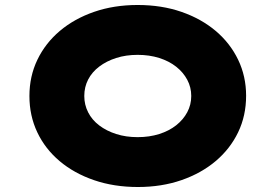

<svg xmlns="http://www.w3.org/2000/svg" viewBox="-20 -740 1104 770"><path d="M533 10Q437 10 357 -17.5Q277 -45 219 -94Q161 -143 129.5 -209.5Q98 -276 98 -355Q98 -434 130 -500.5Q162 -567 220 -616Q278 -665 357.5 -692.5Q437 -720 532 -720Q628 -720 707.5 -692.5Q787 -665 845 -616Q903 -567 935 -500.5Q967 -434 967 -356Q967 -276 935 -209.5Q903 -143 845 -94Q787 -45 707.5 -17.5Q628 10 533 10ZM532 -190Q579 -190 618.5 -202.5Q658 -215 686.5 -237.5Q715 -260 731 -290Q747 -320 747 -355Q747 -390 731 -420Q715 -450 686.5 -472.5Q658 -495 618.5 -507.5Q579 -520 532 -520Q485 -520 446 -507.5Q407 -495 378 -473Q349 -451 333.5 -421Q318 -391 318 -355Q318 -320 333.5 -289.5Q349 -259 378 -237Q407 -215 446 -202.5Q485 -190 532 -190Z"/></svg>

Font: Lexend Peta Black
Style: Regular
Weight: 900
Version: Version 1.007